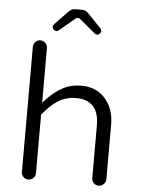

<svg xmlns="http://www.w3.org/2000/svg" viewBox="-59 -927 713 969"><g transform="rotate(5 297.5 -442.5)"><path d="M183.6 -769.5Q189.5 -762.7 196.8 -762.7Q204.1 -762.7 209 -767.6L285.2 -831.1Q292 -837.9 299.8 -837.9Q308.6 -837.9 314.5 -831.1L390.6 -767.6Q395.5 -762.7 402.8 -762.7Q410.2 -762.7 416.5 -769Q422.9 -775.4 422.9 -782.2Q422.9 -789.1 417 -795.9L349.6 -866.2Q335 -880.9 318.4 -880.9H281.2Q264.6 -880.9 250 -866.2L182.6 -795.9Q176.8 -789.1 176.8 -784.2Q176.8 -779.3 178.2 -775.9Q179.7 -772.5 183.6 -769.5ZM157.2 -39.1V-335.9Q197.3 -385.7 236.8 -410.2Q276.4 -434.6 326.2 -434.6Q396.5 -434.6 424.8 -386.7Q442.4 -356.4 442.4 -306.6V-39.1Q442.4 -24.4 452.6 -14.2Q462.9 -3.9 477.5 -3.9Q492.2 -3.9 502.9 -14.6Q513.7 -25.4 513.7 -39.1V-316.4Q513.7 -391.6 473.6 -441.4Q428.7 -499 347.7 -499Q294.9 -499 256.8 -478.5Q212.9 -456.1 173.8 -414.1L157.2 -396.5V-672.9Q157.2 -687.5 146.5 -698.2Q135.7 -709 121.1 -709Q106.4 -709 96.2 -698.2Q85.9 -687.5 85.9 -672.9V-39.1Q85.9 -24.4 96.2 -14.2Q106.4 -3.9 121.1 -3.9Q135.7 -3.9 146.5 -14.6Q157.2 -25.4 157.2 -39.1Z"/></g></svg>

Font: FakePearl
Style: ExtraLight
Weight: 300
Version: Version 1.2